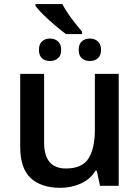

<svg xmlns="http://www.w3.org/2000/svg" viewBox="-20 -897 675 927"><path d="M553.2 -540.5V0H462.9L447.3 -72.8H440.9Q415.5 -30.8 369.6 -10.5Q323.7 9.8 271 9.8Q179.2 9.8 128.4 -37.1Q77.6 -84 77.6 -187.5V-540.5H192.9V-209Q192.9 -83.5 298.3 -83.5Q376.5 -83.5 407.2 -131.8Q438 -180.2 438 -271.5V-540.5ZM280.8 -877.4Q298.8 -843.8 325.2 -808.1Q351.6 -772.5 376 -744.6V-732.4H298.3Q274.9 -750 246.3 -774.2Q217.8 -798.3 192.1 -823.2Q166.5 -848.1 151.4 -867.7V-877.4ZM221.2 -710.9Q244.6 -710.9 260 -697.3Q275.4 -683.6 275.4 -656.2Q275.4 -628.9 260 -615.7Q244.6 -602.5 221.2 -602.5Q197.8 -602.5 182.9 -615.7Q168 -628.9 168 -656.2Q168 -683.6 182.9 -697.3Q197.8 -710.9 221.2 -710.9ZM413.6 -710.9Q437 -710.9 452.4 -697.3Q467.8 -683.6 467.8 -656.2Q467.8 -628.9 452.4 -615.7Q437 -602.5 413.6 -602.5Q390.1 -602.5 375 -615.7Q359.9 -628.9 359.9 -656.2Q359.9 -683.6 375 -697.3Q390.1 -710.9 413.6 -710.9Z"/></svg>

Font: Open Sans SemiBold
Style: Regular
Weight: 600
Designer: Monotype Design Team
Foundry: Monotype Imaging Inc.
Version: Version 3.003; ttfautohint (v1.8.4)